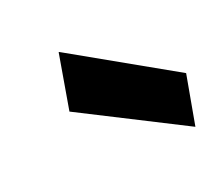

<svg xmlns="http://www.w3.org/2000/svg" viewBox="-54 -824 407 358"><g transform="rotate(-20 149.5 -645.0)"><path d="M281 -536 70 -643 89 -754H90L299 -636Z"/></g></svg>

Font: DM Sans 28pt ExtraBold
Style: Italic
Weight: 800
Italic angle: -10°
Version: Version 4.004;gftools[0.9.30]